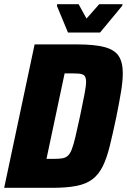

<svg xmlns="http://www.w3.org/2000/svg" viewBox="-21 -901 609 921"><path d="M-1 0 145 -688H349Q433 -688 481 -675Q529 -662 548.5 -632Q568 -602 568 -550Q568 -512 559.5 -460.5Q551 -409 537 -340Q520 -259 505.5 -200.5Q491 -142 472 -103.5Q453 -65 423.5 -42Q394 -19 347 -9.5Q300 0 229 0ZM202 -139H239Q262 -139 277.5 -141.5Q293 -144 304 -153.5Q315 -163 323.5 -185Q332 -207 341 -245.5Q350 -284 363 -344Q377 -411 384.5 -450Q392 -489 392 -509Q392 -523 388 -531.5Q384 -540 376 -543.5Q368 -547 355.5 -548Q343 -549 326 -549H289ZM305 -745 252 -873 253 -881H356L394 -812L455 -881H567L565 -873L459 -745Z"/></svg>

Font: Saira SemiCondensed ExtraBold
Style: Italic
Weight: 800
Width: 4
Italic angle: -12°
Designer: Hector Gatti with collaboration of the Omnibus-Type team
Foundry: Omnibus-Type
Version: Version 1.101